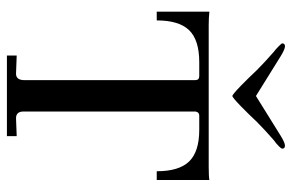

<svg xmlns="http://www.w3.org/2000/svg" viewBox="-168 -696 864 569"><g transform="rotate(90 264.5 -412.0)"><path d="M145 0V-29L199 -27Q218 -27 218 -52V-558Q218 -570 206 -570H165Q99 -570 70 -540Q41 -510 41 -444H15V-600Q33 -598 55 -598H474Q504 -598 514 -600V-444H488Q488 -510 459 -540Q430 -570 365 -570H323Q313 -570 311 -559V-49Q311 -27 331 -27L384 -29V0ZM235 -693 211 -717 188 -741Q165 -764 134 -791Q127 -796 117 -806Q109 -814 109 -816Q109 -824 118 -824Q126 -824 146 -812L265 -738L384 -812Q404 -824 412 -824Q421 -824 421 -816Q421 -813 414 -806Q406 -798 396 -791Q365 -764 342 -741L319 -717L295 -693Q269 -668 265 -668Q261 -668 235 -693Z"/></g></svg>

Font: UnnaRegular
Style: Regular
Weight: 400
Designer: Jorge de Buen Unna
Foundry: Omnibus-Type
Version: Version 2.008;hotconv 1.0.109;makeotfexe 2.5.65596